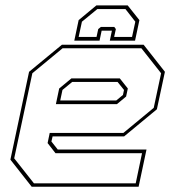

<svg xmlns="http://www.w3.org/2000/svg" viewBox="-20 -710 666 730"><path d="M526 -540 607 -437 576.5 -294.5 452 -191.5H180L175.5 -172L199.5 -141.5H537L507 0H100.5L19.5 -103L90.5 -437L215.5 -540ZM435.5 -412 466 -373.5 459.5 -343 424.5 -314H192.5L205 -373.5L251.5 -412ZM517.5 -526.5H218L103 -431.5L34 -108L109 -13H496L520 -127.5H191L161 -166L169 -204.5H449L564.5 -300L592.5 -431.5ZM427 -398.5H254.5L217.5 -368L209 -328H422L447.5 -349L451.5 -368ZM465.5 -689.5 510 -633.5 493.5 -555.5H397.5L405.5 -593.5H366.5L358.5 -555.5H262.5L279 -633.5L346.5 -689.5ZM457 -675.5H350L291.5 -627.5L279 -569.5H347L353.5 -599.5L363.5 -607.5H414.5L420.5 -599.5L414 -569.5H482L494.5 -627.5Z"/></svg>

Font: Tourney Thin Thin
Style: Italic
Weight: 250
Italic angle: -12°
Version: Version 1.015